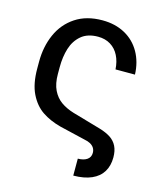

<svg xmlns="http://www.w3.org/2000/svg" viewBox="-109 -615 729 876"><g transform="rotate(15 255.5 -177.5)"><path d="M379.8 58.7Q379.8 45.2 373.3 35Q366.7 24.9 355 18.6Q343.2 12.4 328 9.7L205.8 -19.3Q155 -32.8 117.9 -57.8Q80.8 -82.9 58 -129.3Q35.2 -175.8 35.2 -247.9V-280.4Q35.2 -351.2 61.1 -409.7Q87 -468.2 139.2 -502.8Q191.3 -537.3 266.6 -537.3Q327 -537.3 373.1 -512.1Q419.2 -486.9 445.1 -441.1Q471 -395.4 473.1 -336.3H381.2Q379.1 -372.6 365 -400.7Q350.8 -428.9 325.4 -444.4Q300.1 -459.9 266.6 -459.9Q216.9 -459.9 187.2 -434.7Q157.5 -409.5 145 -369.3Q132.6 -329.1 132.6 -281.1V-247.9Q132.6 -202.3 147.4 -172Q162.3 -141.6 187.5 -123.8Q212.7 -106 247.9 -95.3L381.9 -56.6Q413 -47.3 433.7 -33.7Q454.4 -20 465.1 1.6Q475.8 23.1 475.8 54.6Q475.8 93.6 458.6 122.1Q441.3 150.6 406.6 165.9Q371.9 181.3 320.4 181.6V101.5Q347.7 101.5 363.8 90.3Q379.8 79.1 379.8 58.7Z"/></g></svg>

Font: Pretendard Variable
Style: Regular
Weight: 400
Designer: Base glyphs from Inter by Rasmus Andersson; Hangul glyphs from Noto Sans CJK(Source Han Sans) by Jang Soo-young and Kang
Foundry: Kil Hyung-jin
Version: Version 1.100;FEAKit 1.0